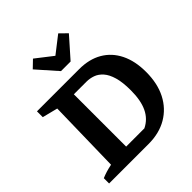

<svg xmlns="http://www.w3.org/2000/svg" viewBox="-245 -1096 1259 1259"><g transform="rotate(-45 384.5 -466.0)"><path d="M431 -669Q524 -669 590.5 -630.5Q657 -592 693 -519.5Q729 -447 729 -346Q729 -239 689.5 -162Q650 -85 577.5 -42.5Q505 0 406 0H40V-49Q61 -58 84 -65Q107 -72 136 -78L147 -588L40 -615V-669ZM459 -92Q517 -120 545 -179Q573 -238 573 -331Q573 -406 559 -454Q545 -502 521 -529Q497 -556 467.5 -566.5Q438 -577 407 -577H227L290 -640V-29L227 -92ZM338 -744 215 -883 266 -932 383 -841 500 -932 550 -883 427 -744Z"/></g></svg>

Font: Piazzolla Thin ExtraBold
Style: Regular
Weight: 800
Version: Version 2.005